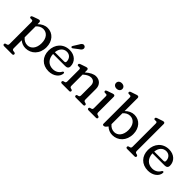

<svg xmlns="http://www.w3.org/2000/svg" viewBox="122 -1812 3122 3122"><g transform="rotate(45 1683.0 -251.5)"><path d="M346.5 -479C285.5 -479 230 -451.5 185 -403.5V-446C185 -463.5 174.5 -475 158 -475C145.5 -475 130.5 -469 112.5 -462.5L43 -437.5C26.5 -431.5 18.5 -423.5 18.5 -412C18.5 -401 25.5 -390.5 37.5 -390.5H70.5C84 -390.5 91.5 -379 91.5 -358.5V143.5C91.5 166.5 82.5 176.5 67.5 180.5L48.5 185.5C34.5 189 27 198 27 210C27 225 37.5 233 54.5 233H237.5C254.5 233 265 225 265 210C265 198 258 187.5 244 185.5L212 180.5C197 178 188.5 166.5 188.5 143.5V-38.5C224.5 -7 271 11.5 322 11.5C451 11.5 554.5 -87.5 554.5 -242.5C554.5 -380 468 -479 346.5 -479ZM308.5 -44.5C263.5 -44.5 221 -65.5 188.5 -106V-357C221 -395 261.5 -417 308.5 -417C391.5 -417 452 -349.5 452 -233.5C452 -114 389 -44.5 308.5 -44.5Z M949.5 -594C978 -611.5 994.5 -627 998.5 -650C1002.5 -672.5 988.5 -695 963 -699.5C932 -705 914 -682 894 -645L839.5 -558C834.5 -548 831 -538 838.5 -530.5C845 -524 856.5 -525 865 -529.5ZM1037 -157.5C1029 -158 1024 -153 1016 -142.5C995 -100.5 947 -62.5 876 -62.5C779.5 -62.5 711.5 -125.5 706 -241H985C1027 -241 1050.5 -260.5 1050.5 -300C1050.5 -404 969.5 -479 854 -479C708.5 -479 614.5 -371 614.5 -228.5C614.5 -87.5 705.5 11.5 851.5 11.5C969 11.5 1049 -60.5 1052 -137C1052 -150 1046.5 -157 1037 -157.5ZM841 -426C906 -426 950.5 -378.5 950.5 -309.5C950.5 -290 940.5 -281.5 919 -281.5H706.5C715 -370.5 768 -426 841 -426Z M1626 -52.5C1611 -56.5 1602 -66.5 1602 -89.5V-335C1602 -421.5 1543 -479.5 1459.5 -479.5C1406.5 -479.5 1350 -451.5 1283 -393V-446C1283 -463.5 1273 -475 1256.5 -475C1243.5 -475 1229 -469 1210.5 -462.5L1137.5 -437.5C1121.5 -432 1113.5 -423.5 1113.5 -412C1113.5 -401 1120 -390.5 1132.5 -390.5H1165.5C1179 -390.5 1186 -379 1186 -358.5V-89.5C1186 -66.5 1177 -56 1162.5 -52.5L1143 -47.5C1129 -44 1122 -35 1122 -23C1122 -8 1132 0 1149.5 0H1319C1335 0 1344.5 -8 1344.5 -23C1344.5 -33.5 1338 -42 1325.5 -45.5L1306.5 -50.5C1291 -54.5 1283 -65.5 1283 -89.5V-343.5L1290 -349.5C1337 -390.5 1379 -409 1415.5 -409C1469.5 -409 1505 -374.5 1505 -310.5V-89.5C1505 -65.5 1497.5 -54.5 1482 -50.5L1462 -45.5C1449.5 -42.5 1443 -33.5 1443 -23C1443 -8 1452.5 0 1469 0H1638C1655.5 0 1665.5 -8 1665.5 -23C1665.5 -35 1659 -43.5 1644.5 -47.5Z M1834 -571C1877 -571 1906.5 -597 1906.5 -634C1906.5 -670.5 1877 -696 1834 -696C1792.5 -696 1763 -670.5 1763 -634C1763 -597 1792.5 -571 1834 -571ZM1896.5 -446C1896.5 -463.5 1886.5 -475 1870 -475C1857 -475 1842.5 -469 1824 -462.5L1751 -437.5C1735 -432 1727 -423.5 1727 -412C1727 -401 1735 -391 1747.5 -390.5L1779 -389.5C1792.5 -389 1799.5 -379 1799.5 -358.5V-89.5C1799.5 -66.5 1791 -56.5 1776 -52.5L1756.5 -47.5C1743.5 -44 1735.5 -35 1735.5 -23C1735.5 -8 1745.5 0 1763 0H1932.5C1950 0 1960 -8 1960 -23C1960 -35 1953 -43.5 1939 -47.5L1920.5 -52.5C1904.5 -57 1896.5 -66.5 1896.5 -89.5Z M2343.5 -478.5C2284.5 -478.5 2229.5 -452.5 2185.5 -407V-707.5C2185.5 -725 2175 -736 2158.5 -736C2146 -736 2131 -729.5 2113 -723.5L2040 -699C2023.5 -693.5 2015.5 -684.5 2015.5 -673C2015.5 -662 2022.5 -652.5 2034.5 -652L2067.5 -650.5C2081.5 -650 2088.5 -640.5 2088.5 -619.5V-19.5C2088.5 -3.5 2097 4.5 2109.5 4.5C2127 4.5 2140.5 -1.5 2151 -13.5L2178 -45.5C2215 -9 2264 12 2319 12C2448 12 2551.5 -87 2551.5 -242.5C2551.5 -380 2465 -478.5 2343.5 -478.5ZM2305.5 -44.5C2260.5 -44.5 2218 -65 2185.5 -105.5V-356.5C2218 -394.5 2258.5 -416.5 2305.5 -416.5C2388.5 -416.5 2449 -349 2449 -233C2449 -113.5 2386 -44.5 2305.5 -44.5Z M2784 -707.5C2784 -725 2774 -736 2757.5 -736C2744.5 -736 2730 -729.5 2711.5 -723.5L2638.5 -699C2622.5 -693.5 2614.5 -684.5 2614.5 -673C2614.5 -662 2621 -652 2633.5 -652H2666.5C2680 -652 2687 -640.5 2687 -619.5V-89.5C2687 -66.5 2678 -56 2663.5 -52.5L2644 -47.5C2630 -44 2623 -35 2623 -23C2623 -8 2633 0 2650.5 0H2820C2837.5 0 2847.5 -8 2847.5 -23C2847.5 -35 2840.5 -43.5 2826.5 -47.5L2808 -52.5C2793 -56.5 2784 -66.5 2784 -89.5Z M3322.5 -157.5C3314.5 -158 3309.5 -153 3301.5 -142.5C3280.5 -100.5 3232.5 -62.5 3161.5 -62.5C3065 -62.5 2997 -125.5 2991.5 -241H3270.5C3312.5 -241 3336 -260.5 3336 -300C3336 -404 3255 -479 3139.5 -479C2994 -479 2900 -371 2900 -228.5C2900 -87.5 2991 11.5 3137 11.5C3254.5 11.5 3334.5 -60.5 3337.5 -137C3337.5 -150 3332 -157 3322.5 -157.5ZM3126.5 -426C3191.5 -426 3236 -378.5 3236 -309.5C3236 -290 3226 -281.5 3204.5 -281.5H2992C3000.5 -370.5 3053.5 -426 3126.5 -426Z"/></g></svg>

Font: dr Title
Style: Regular
Weight: 400
Version: Version 1.000;hotconv 1.0.109;makeotfexe 2.5.65596